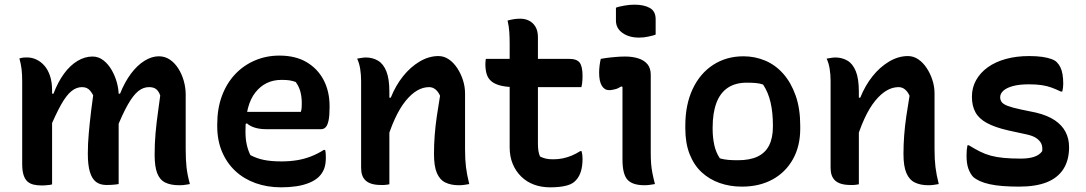

<svg xmlns="http://www.w3.org/2000/svg" viewBox="-20 -788 4650 822"><path d="M793 0Q785 1 778 2.5Q771 4 763.5 4.5Q756 5 747 5Q711 5 687.5 -6.5Q664 -18 653 -46.5Q642 -75 642 -126Q642 -150 643 -172.5Q644 -195 646 -218.5Q648 -242 651 -267Q654 -292 658 -320Q662 -348 666 -379Q660 -397 649 -406Q638 -415 618 -415Q593 -415 571.5 -397.5Q550 -380 527.5 -340.5Q505 -301 478 -234V-387H494Q514 -437 541 -473Q568 -509 599 -528Q630 -547 660 -547Q686 -547 707 -533Q728 -519 743.5 -494.5Q759 -470 767 -441Q775 -412 775 -383Q775 -357 775 -328.5Q775 -300 775 -270Q775 -240 775 -209.5Q775 -179 775 -149Q775 -105 778.5 -72.5Q782 -40 793 0ZM488 0Q482 1 474 2Q466 3 456.5 3.5Q447 4 436 4Q409 4 391.5 -9Q374 -22 365 -51.5Q356 -81 356 -130Q356 -153 357 -173.5Q358 -194 360 -216.5Q362 -239 364.5 -263.5Q367 -288 370.5 -316.5Q374 -345 379 -380Q373 -391 366.5 -399Q360 -407 351.5 -411Q343 -415 331 -415Q307 -415 285.5 -397.5Q264 -380 241.5 -340Q219 -300 190 -231V-387H209Q228 -437 254 -472.5Q280 -508 311.5 -527Q343 -546 376 -546Q402 -546 423 -529.5Q444 -513 458.5 -487.5Q473 -462 480.5 -434Q488 -406 488 -382Q488 -337 488 -290.5Q488 -244 488 -196Q488 -148 488 -99Q488 -50 488 0ZM203 1Q199 3 193.5 3.5Q188 4 183.5 4.5Q179 5 172.5 5.5Q166 6 159 6Q140 6 124.5 2.5Q109 -1 98 -10.5Q87 -20 81 -38.5Q75 -57 75 -87Q75 -146 75 -204.5Q75 -263 75 -321.5Q75 -380 75 -438Q75 -469 72.5 -491Q70 -513 63 -538Q67 -539 71.5 -540Q76 -541 80 -541.5Q84 -542 88.5 -542Q93 -542 97 -542Q117 -542 136 -533Q155 -524 170 -507Q185 -490 194 -463.5Q203 -437 203 -401Q203 -335 203 -267.5Q203 -200 203 -133Q203 -66 203 1Z M1176 -550Q1245 -550 1292.5 -522Q1340 -494 1365.5 -445.5Q1391 -397 1391 -333V-329Q1391 -292 1386.5 -271.5Q1382 -251 1374 -243Q1366 -235 1355 -235H1118Q1092 -235 1071 -241.5Q1050 -248 1037 -260L1017 -250L1020 -309H1268Q1271 -318 1271.5 -328Q1272 -338 1272 -346Q1272 -373 1266 -395.5Q1260 -418 1246 -437Q1232 -442 1219.5 -444Q1207 -446 1185 -446Q1116 -446 1073.5 -392.5Q1031 -339 1031 -230V-223Q1031 -193 1036.5 -168.5Q1042 -144 1052 -124Q1078 -110 1109 -103.5Q1140 -97 1185 -97Q1220 -97 1251 -102Q1282 -107 1310.5 -118Q1339 -129 1366 -146H1372Q1374 -138 1374.5 -130Q1375 -122 1375 -113Q1375 -84 1367.5 -65Q1360 -46 1346 -32Q1330 -16 1304.5 -5.5Q1279 5 1248.5 9.5Q1218 14 1184 14Q1124 14 1074 -4Q1024 -22 987.5 -56Q951 -90 930.5 -138.5Q910 -187 910 -248V-255Q910 -323 930 -377Q950 -431 986 -469.5Q1022 -508 1071 -529Q1120 -550 1176 -550Z M1989 0Q1978 2 1967.5 3.5Q1957 5 1944 5Q1911 5 1887 -6.5Q1863 -18 1850.5 -47Q1838 -76 1838 -129Q1838 -169 1841 -208.5Q1844 -248 1850 -289.5Q1856 -331 1864 -378Q1856 -396 1844 -405.5Q1832 -415 1817 -415Q1791 -415 1766 -400.5Q1741 -386 1716.5 -356Q1692 -326 1670 -278Q1648 -230 1629 -163L1628 -370H1653Q1674 -422 1705.5 -461.5Q1737 -501 1776.5 -524.5Q1816 -548 1857 -548Q1881 -548 1901.5 -534Q1922 -520 1937.5 -496.5Q1953 -473 1962 -445Q1971 -417 1971 -388Q1971 -348 1971 -308.5Q1971 -269 1971 -229Q1971 -189 1971 -149Q1971 -105 1975 -72.5Q1979 -40 1989 0ZM1647 1Q1640 2 1634.5 3Q1629 4 1624 4Q1619 4 1613 4Q1588 4 1571.5 -1Q1555 -6 1545 -15.5Q1535 -25 1530.5 -38.5Q1526 -52 1526 -69Q1526 -119 1526 -167Q1526 -215 1526 -260.5Q1526 -306 1526 -351Q1526 -396 1526 -441Q1526 -469 1522 -493.5Q1518 -518 1509 -537Q1515 -538 1521 -539Q1527 -540 1533.5 -541Q1540 -542 1545 -542Q1575 -542 1598 -528.5Q1621 -515 1634 -483Q1647 -451 1647 -395Q1647 -328 1647 -259Q1647 -190 1647 -124Q1647 -58 1647 1Z M2060 -536H2416Q2450 -536 2462 -519.5Q2474 -503 2474 -463Q2474 -455 2473.5 -446Q2473 -437 2472 -429.5Q2471 -422 2469 -415H2190Q2151 -415 2125.5 -421Q2100 -427 2085 -439Q2070 -451 2064 -469.5Q2058 -488 2058 -514Q2058 -518 2058.5 -522Q2059 -526 2059 -529.5Q2059 -533 2060 -536ZM2470 -141Q2472 -133 2473 -125Q2474 -117 2474 -108Q2474 -78 2467.5 -56Q2461 -34 2449 -20Q2442 -11 2432 -4.5Q2422 2 2407.5 6Q2393 10 2375.5 12Q2358 14 2335 14Q2298 14 2266.5 2.5Q2235 -9 2211.5 -32Q2188 -55 2175 -86.5Q2162 -118 2162 -157Q2162 -213 2162 -268.5Q2162 -324 2162 -379.5Q2162 -435 2162 -490.5Q2162 -546 2162 -601Q2162 -626 2160.5 -650.5Q2159 -675 2153 -700Q2167 -704 2180.5 -706Q2194 -708 2207 -708Q2228 -708 2245 -699.5Q2262 -691 2272.5 -673.5Q2283 -656 2283 -629Q2283 -572 2283 -515Q2283 -458 2283 -400.5Q2283 -343 2283 -286Q2283 -229 2283 -172Q2283 -156 2285 -142.5Q2287 -129 2292 -118Q2304 -112 2316.5 -109Q2329 -106 2348 -106Q2370 -106 2389.5 -110Q2409 -114 2428 -122Q2447 -130 2464 -141Z M2645 -105Q2645 -132 2645 -162.5Q2645 -193 2645 -225Q2645 -257 2645 -290Q2645 -323 2645 -355Q2645 -387 2645 -416L2640 -418Q2634 -415 2628 -411.5Q2622 -408 2615.5 -406.5Q2609 -405 2602 -403.5Q2595 -402 2588 -402Q2568 -402 2556.5 -421Q2545 -440 2545 -477Q2545 -492 2547 -507.5Q2549 -523 2552 -536Q2563 -538 2573 -539.5Q2583 -541 2593.5 -542Q2604 -543 2614.5 -544Q2625 -545 2635.5 -545.5Q2646 -546 2656 -546Q2688 -546 2713 -538Q2738 -530 2752 -513Q2766 -496 2766 -468Q2766 -429 2766 -386.5Q2766 -344 2766 -300.5Q2766 -257 2766 -215Q2766 -173 2766 -135Q2766 -109 2767.5 -88.5Q2769 -68 2773 -47.5Q2777 -27 2784 0Q2772 2 2761.5 3.5Q2751 5 2739 5Q2688 5 2666.5 -18.5Q2645 -42 2645 -105ZM2617 -755Q2624 -758 2633.5 -760Q2643 -762 2653 -764Q2663 -766 2674.5 -767Q2686 -768 2696 -768Q2737 -768 2762 -754Q2787 -740 2787 -706V-640Q2780 -637 2771.5 -635Q2763 -633 2754 -631Q2745 -629 2735.5 -628Q2726 -627 2716 -627Q2673 -627 2645 -647Q2617 -667 2617 -700Z M3163 -547Q3212 -547 3256 -528.5Q3300 -510 3333.5 -472Q3367 -434 3386.5 -378.5Q3406 -323 3406 -250V-237Q3406 -162 3374.5 -106Q3343 -50 3287 -19.5Q3231 11 3156 11Q3105 11 3061 -4.5Q3017 -20 2984 -50.5Q2951 -81 2932.5 -128Q2914 -175 2914 -238V-250Q2914 -340 2945.5 -407Q2977 -474 3033.5 -510.5Q3090 -547 3163 -547ZM3177 -434Q3128 -434 3095.5 -412Q3063 -390 3047 -347Q3031 -304 3031 -242V-235Q3031 -200 3038 -167.5Q3045 -135 3062 -110Q3080 -105 3098 -103.5Q3116 -102 3139 -102Q3191 -102 3224 -118Q3257 -134 3273 -166Q3289 -198 3289 -246V-252Q3289 -306 3279 -349.5Q3269 -393 3247 -426Q3233 -431 3216.5 -432.5Q3200 -434 3177 -434Z M3999 0Q3988 2 3977.5 3.5Q3967 5 3954 5Q3921 5 3897 -6.5Q3873 -18 3860.5 -47Q3848 -76 3848 -129Q3848 -169 3851 -208.5Q3854 -248 3860 -289.5Q3866 -331 3874 -378Q3866 -396 3854 -405.5Q3842 -415 3827 -415Q3801 -415 3776 -400.5Q3751 -386 3726.5 -356Q3702 -326 3680 -278Q3658 -230 3639 -163L3638 -370H3663Q3684 -422 3715.5 -461.5Q3747 -501 3786.5 -524.5Q3826 -548 3867 -548Q3891 -548 3911.5 -534Q3932 -520 3947.5 -496.5Q3963 -473 3972 -445Q3981 -417 3981 -388Q3981 -348 3981 -308.5Q3981 -269 3981 -229Q3981 -189 3981 -149Q3981 -105 3985 -72.5Q3989 -40 3999 0ZM3657 1Q3650 2 3644.5 3Q3639 4 3634 4Q3629 4 3623 4Q3598 4 3581.5 -1Q3565 -6 3555 -15.5Q3545 -25 3540.5 -38.5Q3536 -52 3536 -69Q3536 -119 3536 -167Q3536 -215 3536 -260.5Q3536 -306 3536 -351Q3536 -396 3536 -441Q3536 -469 3532 -493.5Q3528 -518 3519 -537Q3525 -538 3531 -539Q3537 -540 3543.5 -541Q3550 -542 3555 -542Q3585 -542 3608 -528.5Q3631 -515 3644 -483Q3657 -451 3657 -395Q3657 -328 3657 -259Q3657 -190 3657 -124Q3657 -58 3657 1Z M4351 -109Q4384 -109 4407 -116.5Q4430 -124 4442 -141Q4444 -160 4438 -173Q4432 -186 4417 -196.5Q4402 -207 4373 -213L4295 -230Q4239 -243 4205 -261.5Q4171 -280 4156 -307.5Q4141 -335 4141 -374Q4141 -413 4159 -445Q4177 -477 4209 -500Q4241 -523 4286 -535.5Q4331 -548 4386 -548Q4419 -548 4442.5 -544.5Q4466 -541 4482 -535Q4498 -529 4505 -521Q4514 -512 4520 -499.5Q4526 -487 4529 -469.5Q4532 -452 4532 -429Q4532 -421 4531 -413Q4530 -405 4528 -396H4522Q4501 -406 4482 -413Q4463 -420 4440 -423.5Q4417 -427 4385 -427Q4344 -427 4316.5 -419.5Q4289 -412 4275.5 -399.5Q4262 -387 4262 -372Q4262 -360 4268.5 -351Q4275 -342 4294.5 -334.5Q4314 -327 4352 -319L4415 -306Q4465 -294 4496 -273Q4527 -252 4542 -223Q4557 -194 4557 -158Q4557 -102 4532.5 -64Q4508 -26 4461 -7.5Q4414 11 4343 11Q4305 11 4273 8.5Q4241 6 4216.5 0.5Q4192 -5 4174.5 -13Q4157 -21 4146 -31Q4134 -44 4126 -65.5Q4118 -87 4118 -123Q4118 -136 4119 -146.5Q4120 -157 4122 -166H4128Q4154 -150 4176 -139Q4198 -128 4222 -121.5Q4246 -115 4277 -112Q4308 -109 4351 -109Z"/></svg>

Font: Recursive Casual SemiBold
Style: Regular
Weight: 600
Version: Version 1.047